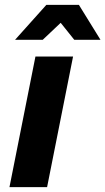

<svg xmlns="http://www.w3.org/2000/svg" viewBox="-20 -771 434 791"><path d="M305 -751H171L42 -607H156L230 -677L286 -607H394ZM19 0H174L281 -538H126Z"/></svg>

Font: AWKNG-Font
Style: Bold Italic
Weight: 700
Italic angle: -11.3°
Designer: Awakening Church
Foundry: Awakening Church
Version: Version 1.700;PS 001.700;hotconv 1.0.88;makeotf.lib2.5.64775